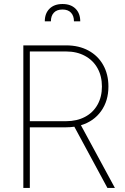

<svg xmlns="http://www.w3.org/2000/svg" viewBox="-20 -932 621 952"><path d="M95.7 -707H308.6Q371.1 -707 418.5 -681.4Q465.8 -655.8 491.7 -609.6Q517.6 -563.5 517.6 -502.9Q517.6 -431.6 481.2 -380.9Q444.8 -330.1 381.3 -311L549.8 0H512.7L348.6 -303.7Q329.1 -300.8 308.6 -300.8H127.9V0H95.7ZM307.6 -331.1Q360.8 -331.1 401.1 -352.3Q441.4 -373.5 463.4 -412.6Q485.4 -451.7 485.4 -502.9Q485.4 -554.7 463.4 -594Q441.4 -633.3 401.1 -655Q360.8 -676.8 307.6 -676.8H127.9V-331.1ZM290 -912.1Q331.1 -912.1 354.5 -888.9Q377.9 -865.7 377.9 -826.2H346.7Q346.7 -853.5 332 -869.1Q317.4 -884.8 290 -884.8Q261.7 -884.8 247.1 -869.1Q232.4 -853.5 232.4 -826.2H202.1Q202.1 -865.7 225.6 -888.9Q249 -912.1 290 -912.1Z"/></svg>

Font: Pretendard Std Thin
Style: Regular
Weight: 100
Designer: Base glyphs from Inter by Rasmus Andersson; Hangeul glyphs from Noto Sans CJK(Source Han Sans) by Jang Soo-young and Kan
Foundry: Kil Hyung-jin
Version: Version 1.309